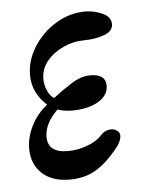

<svg xmlns="http://www.w3.org/2000/svg" viewBox="-40 -459 379 504"><g transform="rotate(-5 149.5 -207.0)"><path d="M124 11Q78 11 51.5 -13.5Q25 -38 25 -79Q25 -109 40 -139Q55 -169 82 -190Q65 -205 54.5 -225.5Q44 -246 44 -271Q44 -310 66.5 -345.5Q89 -381 125.5 -403Q162 -425 203 -425Q226 -425 248 -415Q270 -405 270 -386Q270 -367 246 -358.5Q222 -350 194 -350Q165 -350 138 -337.5Q111 -325 94.5 -304.5Q78 -284 78 -258Q78 -242 85 -226.5Q92 -211 102 -206Q125 -224 151 -240.5Q177 -257 201 -257Q242 -257 242 -226Q242 -201 215.5 -185Q189 -169 146 -169Q125 -169 108 -175Q73 -141 73 -106Q73 -64 126 -64Q152 -64 177.5 -73.5Q203 -83 216 -98Q226 -109 238.5 -110.5Q251 -112 257 -107Q268 -101 266 -88.5Q264 -76 254 -63Q223 -24 193.5 -6.5Q164 11 124 11Z"/></g></svg>

Font: Junicode
Style: Italic
Weight: 400
Italic angle: -11°
Designer: Peter S. Baker
Version: Version 2.100; ttfautohint (v1.8.4)